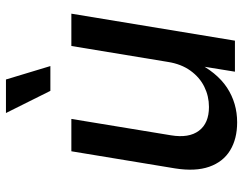

<svg xmlns="http://www.w3.org/2000/svg" viewBox="-105 -692 805 635"><g transform="rotate(-90 297.5 -374.5)"><path d="M210.4 7.3Q155.8 7.3 117.7 -15.9Q79.6 -39.1 63.5 -85Q47.4 -130.9 58.1 -198.2L114.7 -541H221.7L167.5 -211.4Q157.7 -152.3 182.6 -119.1Q207.5 -85.9 261.2 -85.9Q296.9 -85.9 328.1 -101.3Q359.4 -116.7 381.3 -147.2Q403.3 -177.7 410.2 -221.7L462.9 -541H569.8L480.5 0H377.9L399.4 -132.8H412.1Q376 -59.6 325 -26.1Q273.9 7.3 210.4 7.3ZM314.5 -610.4 241.2 -757.3H352.1L396.5 -610.4Z"/></g></svg>

Font: Inter 17pt Medium
Style: Italic
Weight: 500
Italic angle: -9.3988°
Version: Version 4.001;git-66647c0bb